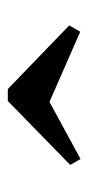

<svg xmlns="http://www.w3.org/2000/svg" viewBox="113 -580 227 494"><g transform="rotate(-90 227.0 -333.5)"><path d="M64.5 -240.3 49.2 -266.9 213.7 -427.4H244.4L408.1 -269.4L391.9 -241.1L211.3 -320.2Z"/></g></svg>

Font: Playfair 9pt
Style: Bold
Weight: 700
Designer: Claus Eggers Sørensen
Foundry: Claus Eggers Sørensen
Version: Version 2.203